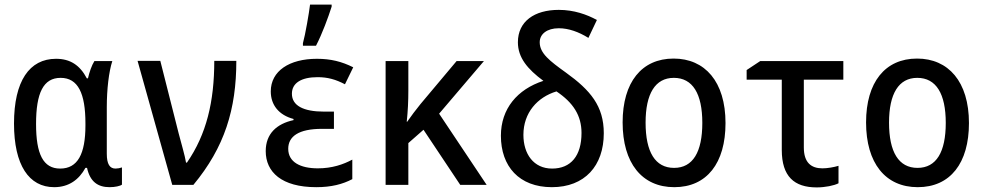

<svg xmlns="http://www.w3.org/2000/svg" viewBox="-20 -805 4280 836"><path d="M216 10C280 10 324 -23 352 -74H359C372 -14 406 10 457 10C481 10 503 5 511 -1V-76C503 -73 492 -71 483 -71C458 -71 445 -90 445 -136V-339C445 -416 454 -493 469 -539H391C379 -520 369 -490 363 -464H358C328 -521 286 -549 224 -549C108 -549 41 -452 41 -267C41 -86 106 10 216 10ZM242 -71C168 -71 137 -134 137 -265C137 -401 169 -466 244 -466C320 -466 352 -398 352 -268V-259C352 -134 318 -71 242 -71Z M730 0H822C958 -164 1009 -329 1009 -540H913C913 -362 879 -220 794 -97H790C785 -128 770 -178 758 -224L678 -540H579Z M1299 -617V-606H1356C1383 -658 1409 -729 1424 -776V-785H1330C1326 -750 1309 -652 1299 -617ZM1357 10C1423 10 1472 -3 1514 -25V-110C1475 -89 1426 -72 1364 -72C1288 -72 1235 -99 1235 -157C1235 -211 1280 -244 1382 -244H1434V-319H1391C1301 -319 1251 -345 1251 -397C1251 -443 1291 -469 1363 -469C1407 -469 1442 -459 1482 -438L1518 -512C1468 -537 1420 -549 1360 -549C1240 -549 1159 -496 1159 -407C1159 -348 1194 -304 1258 -287V-282C1185 -266 1137 -223 1137 -147C1137 -56 1206 10 1357 10Z M1659 0H1758V-182L1824 -240L1984 0H2099L1892 -310L2087 -539H1968L1811 -352C1789 -325 1772 -302 1753 -275H1751C1756 -322 1758 -365 1758 -410V-539H1659Z M2383 10C2526 10 2609 -83 2609 -225C2609 -343 2551 -412 2444 -489C2373 -540 2330 -573 2330 -621C2330 -657 2362 -682 2413 -682C2456 -682 2500 -666 2542 -640L2579 -718C2535 -742 2479 -762 2413 -762C2307 -762 2235 -712 2235 -621C2235 -554 2277 -504 2346 -453C2232 -416 2161 -331 2161 -214C2161 -81 2240 10 2383 10ZM2384 -71C2303 -71 2259 -135 2259 -218C2259 -314 2320 -382 2403 -407C2476 -358 2512 -302 2512 -226C2512 -127 2466 -71 2384 -71Z M2916 10C3058 10 3139 -95 3139 -269C3139 -450 3049 -550 2913 -550C2774 -550 2691 -447 2691 -272C2691 -95 2775 10 2916 10ZM2915 -74C2833 -74 2791 -143 2791 -271C2791 -397 2833 -466 2914 -466C2996 -466 3038 -397 3038 -270C3038 -143 2997 -74 2915 -74Z M3536 11C3573 11 3612 3 3631 -7V-83C3611 -77 3583 -72 3561 -72C3512 -72 3480 -97 3480 -163V-458H3652V-539H3290L3231 -500V-458H3384V-152C3384 -37 3438 11 3536 11Z M3976 10C4118 10 4199 -95 4199 -269C4199 -450 4109 -550 3973 -550C3834 -550 3751 -447 3751 -272C3751 -95 3835 10 3976 10ZM3975 -74C3893 -74 3851 -143 3851 -271C3851 -397 3893 -466 3974 -466C4056 -466 4098 -397 4098 -270C4098 -143 4057 -74 3975 -74Z"/></svg>

Font: Noto Sans Mono Condensed Medium
Style: Regular
Weight: 500
Width: 3
Designer: Monotype Design Team
Foundry: Monotype Imaging Inc.
Version: Version 2.014